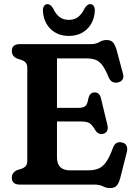

<svg xmlns="http://www.w3.org/2000/svg" viewBox="-20 -920 676 957"><path d="M39 -665.5Q39 -700 78.5 -700H431Q459 -700 475 -710.2Q491 -720.5 511.5 -720.5Q532.5 -720.5 543 -708.8Q553.5 -697 561 -671.5L593.5 -550.5Q598 -534 590.2 -523Q582.5 -512 567.5 -509Q553.5 -506 541.2 -511.5Q529 -517 521 -536Q504.5 -576.5 488.8 -596.5Q473 -616.5 454 -622.8Q435 -629 408 -629H264V-382.5H372.5Q397 -382.5 406.8 -392.8Q416.5 -403 420.5 -429.5Q427.5 -458.5 450.5 -459.5Q476 -460 483 -431L515 -298.5Q523.5 -262.5 496 -253.5Q471 -245.5 454.5 -272Q440.5 -296.5 427 -305.5Q413.5 -314.5 383 -314.5H264V-136.5Q264 -71 329 -71H418.5Q449 -71 470.2 -79.5Q491.5 -88 508.8 -112.2Q526 -136.5 543.5 -184.5Q556 -217 587.5 -210Q604 -207 610.5 -194Q617 -181 612 -161.5L579 -31.5Q572 -6 561.2 5.8Q550.5 17.5 529 17.5Q510 17.5 493.2 8.8Q476.5 0 450 0H78.5Q39 0 39 -34.5Q39 -60.5 65.5 -72L87.5 -79Q101.5 -84 108.8 -93Q116 -102 116 -119.5V-580.5Q116 -598 108.8 -607Q101.5 -616 87.5 -621L65.5 -628Q39 -639.5 39 -665.5ZM323 -821Q350.5 -821 369.2 -835.2Q388 -849.5 402.5 -879.5Q415.5 -899.5 429 -899.5Q441 -899.5 447.5 -889.5Q454 -879.5 452.5 -863.5Q448.5 -808 413.2 -774.5Q378 -741 323 -741Q268.5 -741 233.2 -774.5Q198 -808 194 -863.5Q193 -879.5 199.2 -889.5Q205.5 -899.5 217.5 -899.5Q231 -899.5 244 -879.5Q258 -849.5 276.8 -835.2Q295.5 -821 323 -821Z"/></svg>

Font: Fraunces 72pt SuperSoft SemiBold
Style: Regular
Weight: 600
Version: Version 1.000;[b76b70a41]